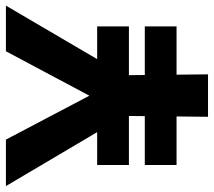

<svg xmlns="http://www.w3.org/2000/svg" viewBox="-58 -682 740 665"><g transform="rotate(-90 312.5 -350.0)"><path d="M240 0 243 -289 0 -700H161L313 -411L467 -700H625L384 -289L387 0ZM73 -109V-219H553V-109ZM73 -274V-384H553V-274Z"/></g></svg>

Font: Inclusive Sans
Style: Bold
Weight: 700
Designer: Olivia King
Foundry: Olivia King
Version: Version 2.004